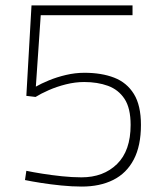

<svg xmlns="http://www.w3.org/2000/svg" viewBox="-20 -680 600 707"><path d="M281 7Q245 7 205.5 3Q166 -1 131 -6.5Q96 -12 72 -17L77 -51Q101 -46 135.5 -40.5Q170 -35 208 -31Q246 -27 280 -27Q361 -27 411 -76Q461 -125 461 -220Q461 -282 438.5 -316Q416 -350 377.5 -364Q339 -378 290 -378Q257 -378 223 -369.5Q189 -361 159.5 -348Q130 -335 111 -323L77 -327L96 -660H468V-624H130L112 -361Q131 -372 160 -384Q189 -396 223 -404Q257 -412 291 -412Q354 -412 400.5 -394Q447 -376 473 -334Q499 -292 499 -220Q499 -143 472.5 -92.5Q446 -42 397 -17.5Q348 7 281 7Z"/></svg>

Font: Cairo Play ExtraLight
Style: Regular
Weight: 250
Version: Version 3.119